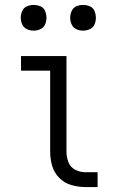

<svg xmlns="http://www.w3.org/2000/svg" viewBox="-20 -757 472 777"><path d="M326 0H375V-60H326Q304 -60 284.5 -70Q265 -80 257 -100.5Q249 -121 249 -143V-530H65V-471H183V-143Q183 -114 191 -86Q199 -58 220 -37Q241 -16 269 -8Q297 0 326 0ZM316 -633Q330 -633 343.5 -639Q357 -645 362.5 -658Q368 -671 368 -685Q368 -699 362.5 -712.5Q357 -726 343.5 -731.5Q330 -737 316 -737Q302 -737 289 -731.5Q276 -726 270 -712.5Q264 -699 264 -685Q264 -671 270 -658Q276 -645 289 -639Q302 -633 316 -633ZM116 -633Q130 -633 143.5 -639Q157 -645 162.5 -658Q168 -671 168 -685Q168 -699 162.5 -712.5Q157 -726 143.5 -731.5Q130 -737 116 -737Q102 -737 89 -731.5Q76 -726 70 -712.5Q64 -699 64 -685Q64 -671 70 -658Q76 -645 89 -639Q102 -633 116 -633Z"/></svg>

Font: Iosevka Sparkle Light
Style: Regular
Weight: 300
Designer: Belleve Invis
Foundry: Belleve Invis
Version: Version 4.5.0; ttfautohint (v1.8.3)